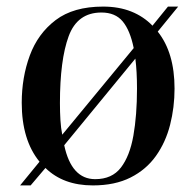

<svg xmlns="http://www.w3.org/2000/svg" viewBox="-20 -549 596 583"><path d="M41 14 100 -58Q46 -124 46 -237Q46 -314 70.5 -380.5Q95 -447 149 -488Q203 -529 293 -529Q341 -529 378.5 -514Q416 -499 443 -471L490 -529H521L459 -453Q510 -389 510 -280Q510 -223 496.5 -170Q483 -117 453.5 -75.5Q424 -34 376.5 -10Q329 14 262 14Q172 14 118 -39L73 14ZM169 -140 386 -403Q375 -457 352.5 -484Q330 -511 288 -511Q215 -511 188.5 -439Q162 -367 162 -236Q162 -208 163.5 -184Q165 -160 169 -140ZM269 -5Q320 -5 347 -40Q374 -75 385 -137Q396 -199 396 -280Q396 -332 391 -371L175 -108Q197 -5 269 -5Z"/></svg>

Font: Literata 72pt Medium
Style: Italic
Weight: 500
Italic angle: -2°
Designer: Latin by Veronika Burian and Jose Scaglione. Greek by Irene Vlachou. Cyrillic by Vera Evstafieva
Foundry: TypeTogether
Version: Version 3.002